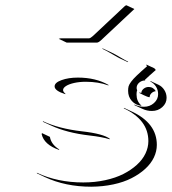

<svg xmlns="http://www.w3.org/2000/svg" viewBox="-20 -684 650 726"><path d="M202.1 -537.1 209.2 -539.1H316.4Q321.8 -539.1 331.8 -548.3L453.1 -662.1L458 -664.1L488 -649.9L363 -532.7Q352.5 -522.9 346.4 -522.9H232.2ZM119.4 -30.8Q197.3 5.9 294.9 5.9Q338.6 5.9 377.8 -2.7Q417 -11.2 446.4 -26.1Q475.8 -41 497.4 -60.7Q519 -80.3 530 -103.4Q541 -126.5 541 -150.4Q541 -231 448 -274.4L449 -276.1L479 -262Q573 -218 573 -136.2Q573 -111.8 561.9 -88.5Q550.8 -65.2 528.9 -45.3Q507.1 -25.4 477.4 -10.3Q447.8 4.9 408.3 13.3Q368.9 21.7 325 22Q227.5 22 149.7 -14.4L119.6 -28.6ZM137.5 -177 138.7 -180.7 168.7 -166.5Q173.3 -137.9 204.1 -118.9L203.1 -117.2Q146.2 -137.2 137.5 -177ZM142.1 -223.6 142.6 -225.6Q202.6 -197.5 289.3 -187.5Q372.1 -178.2 396.2 -158.4L394.3 -157.5Q366 -166.3 319.1 -171.6Q232.4 -181.6 172.4 -209.7ZM186.5 -357.4Q186.5 -371.6 212.8 -381.1Q239 -390.6 274.4 -390.6Q342.3 -390.6 390.9 -362.5L389.4 -361.1Q352.3 -374.8 304.4 -374.8Q280.5 -374.8 260.7 -370.4Q241 -366 229.7 -358.8Q218.5 -351.6 218.5 -343.5Q218.5 -336.7 227.1 -330.1V-327.9Q186.5 -340.6 186.5 -357.4ZM367.2 -499.3 367.7 -501.2Q369.1 -500.5 370.8 -499.8L400.9 -485.8Q412.4 -480.5 435.1 -467Q457.8 -453.6 464.6 -450.7L463.4 -449Q462.4 -449.5 451.5 -454.6Q440.7 -459.7 434.3 -462.6Q427.2 -465.8 403.3 -479.9Q379.4 -493.9 367.2 -499.3ZM464.4 -340.6Q464.4 -350.8 466.2 -357.5Q468 -364.3 475.8 -374.9Q483.6 -385.5 497.2 -398.4Q510.7 -411.4 536.4 -433.8L533.2 -437.3L533.4 -439.9L563.7 -425.8L569.1 -419.4Q541.5 -395.3 527.6 -381.8L529.5 -379.9Q515.9 -379.9 506.2 -371.5Q496.6 -363 496.6 -351.3Q496.6 -346.7 498.8 -342.5L497.8 -340.6Q496.3 -334.7 496.3 -326.4Q496.3 -301.5 513.4 -286.1L515.1 -283.7Q492.2 -286.6 478.3 -302.4Q464.4 -318.1 464.4 -340.6ZM487.8 -288.8Q505.1 -280.3 524.4 -280.3Q546.4 -280.3 562.1 -294.3Q577.9 -308.3 577.9 -328.1Q577.9 -344 569.7 -356.8Q561.5 -369.6 548.3 -375.7L549.6 -377.4L579.6 -363.3Q593 -356.9 601.4 -343.6Q609.9 -330.3 609.9 -314Q609.9 -293.5 593.6 -278.9Q577.4 -264.4 554.4 -264.4Q535.9 -264.4 519 -272.2L488.8 -286.1ZM506.8 -332.5 507.3 -334.5Q510.5 -333 514.2 -332.5Q515.1 -342 523.3 -348.6Q531.5 -355.2 542.5 -355.2Q551 -355.2 558.1 -350.8Q565.2 -346.4 568.8 -339.1L566.9 -338.9Q557.9 -337.2 551.9 -330.8Q545.9 -324.5 545.9 -316.4Q542.2 -316.4 535.8 -318.8Q529.3 -321.3 523.8 -324Q518.3 -326.7 506.8 -332.5Z"/></svg>

Font: AgreloyOut1
Style: Medium
Weight: 400
Designer: gluk
Foundry: gluk
Version: Version 0.27